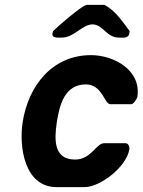

<svg xmlns="http://www.w3.org/2000/svg" viewBox="-20 -760 585 787"><path d="M73 -260C57 -159 80 7 212 7H326C393 7 499 -78 510 -147C512 -158 507 -173 494 -173H407C374 -173 354 -106 288 -106C200 -106 202 -186 213 -260C224 -330 245 -414 332 -414C399 -414 408 -333 432 -333H519C527 -333 542 -356 543 -363C560 -473 446 -534 353 -534C193 -534 96 -407 73 -260ZM195 -623C192 -602 219 -606 234 -606C284 -606 317 -660 359 -660C402 -660 417 -606 466 -606C481 -606 507 -601 510 -623C510 -625 512 -632 511 -633C479 -676 459 -707 420 -733C416 -735 409 -740 408 -740H335C334 -740 322 -735 320 -733C278 -705 235 -667 198 -633C198 -632 195 -625 195 -623Z"/></svg>

Font: Asimov Print
Style: CIt
Weight: 500
Designer: Google
Version: Version 2.000980: 2014